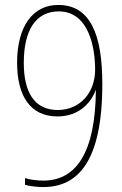

<svg xmlns="http://www.w3.org/2000/svg" viewBox="-20 -745 491 775"><path d="M393 -406C393 -605 345 -725 215 -725C112 -725 49 -638 49 -492C49 -358 102 -275 212 -275C302 -275 349 -334 366 -381H367C365 -132 289 -16 155 -16C129 -16 100 -20 81 -26V1C101 7 131 10 155 10C293 10 393 -91 393 -406ZM217 -699C340 -699 364 -550 364 -464C364 -373 305 -301 213 -301C116 -301 76 -377 76 -491C76 -624 125 -699 217 -699Z"/></svg>

Font: Noto Sans Sinhala UI Condensed Thin
Style: Regular
Weight: 100
Width: 3
Designer: Jelle Bosma - Monotype Design Team
Foundry: Monotype Imaging Inc.
Version: Version 2.006